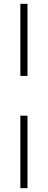

<svg xmlns="http://www.w3.org/2000/svg" viewBox="-20 -749 249 999"><path d="M123 -354H86V-729H123ZM123 230H86V-147H123Z"/></svg>

Font: Storia Sans Thin
Style: Regular
Weight: 100
Designer: Accademia di Belle Arti di Urbino and others
Foundry: Accademia di Belle Arti di Urbino and others.
Version: Version 60.001;May 25, 2020;FontCreator 12.0.0.2522 64-bit